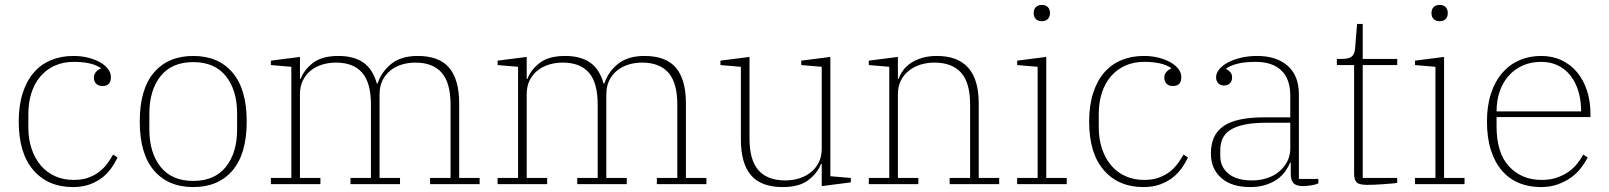

<svg xmlns="http://www.w3.org/2000/svg" viewBox="-20 -747 6529 779"><path d="M276 12Q175 12 115.5 -56.5Q56 -125 56 -254Q56 -319 72 -369Q88 -419 117 -452.5Q146 -486 187 -503Q228 -520 278 -520Q310 -520 337.5 -513Q365 -506 385.5 -494.5Q406 -483 418 -467.5Q430 -452 430 -434Q430 -398 396 -398Q379 -398 370 -407.5Q361 -417 361 -432Q361 -445 369 -454.5Q377 -464 389 -469V-471Q368 -485 340 -490.5Q312 -496 280 -496Q236 -496 202 -480.5Q168 -465 144 -437Q120 -409 107.5 -370Q95 -331 95 -284V-230Q95 -182 108.5 -142.5Q122 -103 146 -75Q170 -47 204 -32Q238 -17 279 -17Q312 -17 336.5 -25.5Q361 -34 380 -48Q399 -62 413.5 -81Q428 -100 439 -120L457 -108Q447 -87 432 -65.5Q417 -44 395.5 -27Q374 -10 344.5 1Q315 12 276 12Z M764 -13Q851 -13 896.5 -70Q942 -127 942 -222V-286Q942 -381 896.5 -438Q851 -495 764 -495Q677 -495 631.5 -438Q586 -381 586 -286V-222Q586 -127 631.5 -70Q677 -13 764 -13ZM764 12Q662 12 604.5 -55.5Q547 -123 547 -254Q547 -385 604.5 -452.5Q662 -520 764 -520Q866 -520 923.5 -452.5Q981 -385 981 -254Q981 -123 923.5 -55.5Q866 12 764 12Z M1079 -25H1162V-476L1079 -483V-501L1197 -516V-427H1200Q1213 -463 1249.5 -491.5Q1286 -520 1353 -520Q1416 -520 1454.5 -493Q1493 -466 1509 -408H1512Q1527 -455 1567 -487.5Q1607 -520 1675 -520Q1762 -520 1802.5 -472Q1843 -424 1843 -327V-25H1926V0H1725V-25H1808V-323Q1808 -411 1772 -452Q1736 -493 1665 -493Q1636 -493 1610 -485Q1584 -477 1564 -461Q1544 -445 1532 -421Q1520 -397 1520 -364V-25H1603V0H1402V-25H1485V-323Q1485 -411 1449.5 -452Q1414 -493 1343 -493Q1314 -493 1287.5 -485Q1261 -477 1241 -461Q1221 -445 1209 -421Q1197 -397 1197 -364V-25H1280V0H1079Z M1999 -25H2082V-476L1999 -483V-501L2117 -516V-427H2120Q2133 -463 2169.5 -491.5Q2206 -520 2273 -520Q2336 -520 2374.5 -493Q2413 -466 2429 -408H2432Q2447 -455 2487 -487.5Q2527 -520 2595 -520Q2682 -520 2722.5 -472Q2763 -424 2763 -327V-25H2846V0H2645V-25H2728V-323Q2728 -411 2692 -452Q2656 -493 2585 -493Q2556 -493 2530 -485Q2504 -477 2484 -461Q2464 -445 2452 -421Q2440 -397 2440 -364V-25H2523V0H2322V-25H2405V-323Q2405 -411 2369.5 -452Q2334 -493 2263 -493Q2234 -493 2207.5 -485Q2181 -477 2161 -461Q2141 -445 2129 -421Q2117 -397 2117 -364V-25H2200V0H1999Z M3156 12Q3068 12 3027 -36Q2986 -84 2986 -181V-476L2903 -483V-501L3021 -516V-185Q3021 -97 3057.5 -56Q3094 -15 3166 -15Q3195 -15 3221.5 -23Q3248 -31 3268.5 -47Q3289 -63 3301.5 -87Q3314 -111 3314 -144V-476L3231 -483V-501L3349 -516V-32L3432 -25V-7L3314 8V-82H3311Q3297 -45 3260 -16.5Q3223 12 3156 12Z M3505 -25H3588V-476L3505 -483V-501L3623 -516V-427H3626Q3632 -445 3644.5 -462Q3657 -479 3676 -491.5Q3695 -504 3721 -512Q3747 -520 3781 -520Q3951 -520 3951 -328V-25H4034V0H3833V-25H3916V-323Q3916 -411 3879.5 -452Q3843 -493 3771 -493Q3742 -493 3715.5 -485Q3689 -477 3668.5 -461Q3648 -445 3635.5 -421Q3623 -397 3623 -364V-25H3706V0H3505Z M4207 -661Q4191 -661 4182.5 -670Q4174 -679 4174 -693V-695Q4174 -709 4182.5 -718Q4191 -727 4207 -727Q4223 -727 4231.5 -718Q4240 -709 4240 -695V-693Q4240 -679 4231.5 -670Q4223 -661 4207 -661ZM4107 -25H4190V-476L4107 -483V-501L4225 -516V-25H4308V0H4107Z M4619 12Q4518 12 4458.5 -56.5Q4399 -125 4399 -254Q4399 -319 4415 -369Q4431 -419 4460 -452.5Q4489 -486 4530 -503Q4571 -520 4621 -520Q4653 -520 4680.5 -513Q4708 -506 4728.5 -494.5Q4749 -483 4761 -467.5Q4773 -452 4773 -434Q4773 -398 4739 -398Q4722 -398 4713 -407.5Q4704 -417 4704 -432Q4704 -445 4712 -454.5Q4720 -464 4732 -469V-471Q4711 -485 4683 -490.5Q4655 -496 4623 -496Q4579 -496 4545 -480.5Q4511 -465 4487 -437Q4463 -409 4450.5 -370Q4438 -331 4438 -284V-230Q4438 -182 4451.5 -142.5Q4465 -103 4489 -75Q4513 -47 4547 -32Q4581 -17 4622 -17Q4655 -17 4679.5 -25.5Q4704 -34 4723 -48Q4742 -62 4756.5 -81Q4771 -100 4782 -120L4800 -108Q4790 -87 4775 -65.5Q4760 -44 4738.5 -27Q4717 -10 4687.5 1Q4658 12 4619 12Z M5052 12Q4977 12 4935 -25Q4893 -62 4893 -124Q4893 -161 4905 -188.5Q4917 -216 4943 -234.5Q4969 -253 5011 -262Q5053 -271 5112 -271H5215V-359Q5215 -427 5178.5 -461.5Q5142 -496 5074 -496Q5028 -496 4999 -488Q4970 -480 4955 -469V-467Q4965 -462 4972 -454Q4979 -446 4979 -433Q4979 -418 4970 -409Q4961 -400 4946 -400Q4932 -400 4923 -409Q4914 -418 4914 -434Q4914 -450 4926.5 -465.5Q4939 -481 4961 -493Q4983 -505 5014 -512.5Q5045 -520 5081 -520Q5159 -520 5204.5 -480Q5250 -440 5250 -364V-21H5329V-3Q5319 2 5300.5 5Q5282 8 5267 8Q5240 8 5228.5 -3.5Q5217 -15 5217 -43V-87H5214Q5207 -69 5194.5 -51.5Q5182 -34 5162.5 -20Q5143 -6 5115.5 3Q5088 12 5052 12ZM5060 -15Q5093 -15 5121.5 -24.5Q5150 -34 5170.5 -51.5Q5191 -69 5203 -92.5Q5215 -116 5215 -144V-249H5119Q5066 -249 5030 -241.5Q4994 -234 4972 -220Q4950 -206 4940.5 -185Q4931 -164 4931 -137V-114Q4931 -70 4964 -42.5Q4997 -15 5060 -15Z M5526 3Q5495 3 5484.5 -7Q5474 -17 5474 -43V-483H5404V-508H5423Q5453 -508 5464.5 -517.5Q5476 -527 5478 -550L5486 -650H5509V-508H5649V-483H5509V-25H5649V-5Q5638 -3 5622 -2Q5606 -1 5589 0.5Q5572 2 5555 2.5Q5538 3 5526 3Z M5821 -661Q5805 -661 5796.5 -670Q5788 -679 5788 -693V-695Q5788 -709 5796.5 -718Q5805 -727 5821 -727Q5837 -727 5845.5 -718Q5854 -709 5854 -695V-693Q5854 -679 5845.5 -670Q5837 -661 5821 -661ZM5721 -25H5804V-476L5721 -483V-501L5839 -516V-25H5922V0H5721Z M6232 12Q6183 12 6143 -4.5Q6103 -21 6074 -54.5Q6045 -88 6029 -138Q6013 -188 6013 -254Q6013 -317 6029 -366.5Q6045 -416 6074 -450Q6103 -484 6143.5 -502Q6184 -520 6233 -520Q6279 -520 6316 -502.5Q6353 -485 6379 -453.5Q6405 -422 6419 -379Q6433 -336 6433 -284V-272H6052V-234Q6052 -126 6103 -71.5Q6154 -17 6235 -17Q6268 -17 6294 -25.5Q6320 -34 6341 -48Q6362 -62 6377.5 -81Q6393 -100 6404 -120L6422 -108Q6411 -87 6394.5 -65.5Q6378 -44 6354.5 -27Q6331 -10 6300.5 1Q6270 12 6232 12ZM6395 -295V-297Q6395 -340 6384 -376.5Q6373 -413 6352.5 -439.5Q6332 -466 6302 -481Q6272 -496 6233 -496Q6192 -496 6159 -481.5Q6126 -467 6102 -440.5Q6078 -414 6065 -377Q6052 -340 6052 -295Z"/></svg>

Font: IBM Plex Serif ExtraLight
Style: Regular
Weight: 200
Designer: Mike Abbink, Paul van der Laan, Pieter van Rosmalen
Foundry: Bold Monday
Version: Version 2.5